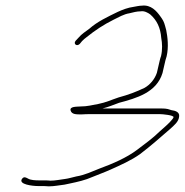

<svg xmlns="http://www.w3.org/2000/svg" viewBox="-20 -660 653 678"><path d="M261.6 -505 269.9 -515C275.1 -520.3 280.5 -525 286.1 -529C315.9 -553.1 346.1 -573 381.3 -590.5C397.1 -598.3 418 -610.4 436.5 -613C449.8 -616.1 462.2 -620 477.1 -620C489.2 -622.3 502.5 -615.1 510.6 -609C533.9 -588.6 546.7 -562.1 549.4 -526C552.9 -507.1 554 -485 548.7 -462C546.9 -457.3 545.4 -452.3 544.2 -447L534 -403C526 -379.4 509.4 -360.7 490.8 -350C462 -336.1 433.3 -325.2 399 -316C374.3 -307.9 353.5 -297.9 327.6 -293C306.3 -289.3 289.2 -284 263.6 -284C249.3 -283 225.5 -284.2 229.3 -270C233.2 -255.6 249.3 -256 268.1 -256C278.3 -256.7 288.7 -257 299.3 -257H544.3C553.9 -257 594.5 -253.2 592.8 -246C592.3 -244 590.7 -241.3 587.9 -238C579.4 -226.3 553.6 -204.5 543 -195C520.1 -172.3 491 -151.4 464.2 -131C427.4 -103.1 377.1 -81.5 332 -65C305.1 -54.5 279.5 -41.8 249.5 -37C233.8 -33.6 223.2 -29.7 209.5 -28C192.6 -25.9 174.9 -22 158.1 -22C151.6 -22.7 145.3 -23 139.3 -23H119.3C104.3 -23 88.7 -23.9 79.7 -29C72.9 -32.4 64.7 -38.7 57.5 -28C44.4 -8.7 95.1 -3 114.7 -3H134.7C140 -3 145.9 -2.7 152.5 -2C171.7 -2 188.8 -5.9 207.8 -8L226.8 -12C254.5 -17.9 281.2 -23.8 306.1 -35C326.7 -43.6 348.1 -51.1 369 -60.5C405.6 -76.9 443.6 -93.7 474.8 -116C512.7 -144.9 544.7 -173.3 580.1 -204C594.4 -217.2 611.7 -230.1 612.7 -250C613.8 -263.9 599.9 -269.2 585.6 -271L572.5 -275C567.5 -276.3 559.6 -277 549 -277H342C362.5 -281.8 380.6 -289.9 400.6 -297C462.1 -313.5 532.6 -333 553.8 -402L564.2 -447C565.3 -451.7 566.7 -456.3 568.4 -461C576.1 -494.1 571.9 -528.8 566.9 -554L563.1 -568C559 -583.3 555.7 -589.3 545.3 -603.5C532.9 -620.6 513.3 -644 480.8 -640C471.5 -640 461 -637.3 452.8 -636C431.1 -633 414 -626.2 395.7 -618C359.8 -600.3 324.2 -584.2 294.8 -558L275.6 -544C269.2 -539.3 262.8 -533.3 256.4 -526L247.1 -516C237.9 -505.2 251.2 -494.4 261.6 -505Z"/></svg>

Font: HoneyBee
Style: UltLitIt
Weight: 100
Foundry: Cannot Into Space Fonts
Version: Version 0.89